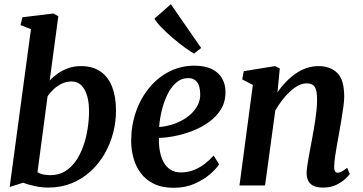

<svg xmlns="http://www.w3.org/2000/svg" viewBox="-20 -881 1722 912"><path d="M216 -498Q231.5 -515.5 253.8 -531.2Q276 -547 303.8 -557Q331.5 -567 364 -567Q420.5 -567 457.5 -541.2Q494.5 -515.5 512.8 -468Q531 -420.5 531 -355.5Q531 -301 517 -248Q503 -195 475.8 -148.5Q448.5 -102 409.2 -66.2Q370 -30.5 319.5 -10.2Q269 10 208.5 10Q178 10 144.8 2.8Q111.5 -4.5 90 -13L26 7L127 -742.5L77.5 -762L86.5 -799L233.5 -817L257 -804ZM158 -62.5Q171 -55 187 -52Q203 -49 220.5 -49Q259 -49 288.8 -67.2Q318.5 -85.5 340 -116.2Q361.5 -147 375.5 -186.5Q389.5 -226 396.2 -269.2Q403 -312.5 403 -354Q403 -415 382 -454.5Q361 -494 319.5 -494Q294.5 -494 272.8 -483.2Q251 -472.5 234 -456.5Q217 -440.5 206 -424Z M1020.5 -100Q1007 -79 977.2 -53.2Q947.5 -27.5 904 -8.2Q860.5 11 805 11Q749.5 11 710.8 -8Q672 -27 648.2 -59.2Q624.5 -91.5 613.8 -131.2Q603 -171 603 -212.5Q603.5 -287 626.2 -351.5Q649 -416 689.8 -465Q730.5 -514 785 -541.5Q839.5 -569 903 -569Q954 -569 986.2 -553Q1018.5 -537 1034.5 -509.2Q1050.5 -481.5 1051 -447Q1052 -399.5 1030.5 -363.5Q1009 -327.5 973.2 -301.8Q937.5 -276 895 -259.5Q852.5 -243 810.5 -234.8Q768.5 -226.5 735 -226Q734 -192 739.5 -162.5Q745 -133 757.5 -110.2Q770 -87.5 790.2 -74.8Q810.5 -62 839 -62Q872 -62 900.5 -73.2Q929 -84.5 952.5 -102.8Q976 -121 995 -142.5ZM875 -510Q841.5 -510 816.5 -488Q791.5 -466 774.5 -430.5Q757.5 -395 748 -354.8Q738.5 -314.5 736 -278Q759.5 -279 786.5 -286.2Q813.5 -293.5 839.2 -306.5Q865 -319.5 886 -338.5Q907 -357.5 919.5 -382.2Q932 -407 931 -436.5Q930 -473.5 915.5 -491.8Q901 -510 875 -510ZM901.5 -626.5Q886 -635 859 -654.5Q832 -674 802.5 -699Q773 -724 748.5 -749Q724 -774 713.5 -792.5L791.5 -861L935.5 -653Z M1298 -442.5Q1316 -469 1337.8 -491.5Q1359.5 -514 1384.2 -531.2Q1409 -548.5 1436.5 -557.8Q1464 -567 1493.5 -567Q1548 -567 1581.5 -535Q1615 -503 1615 -421.5Q1615 -403 1610.8 -372Q1606.5 -341 1600.8 -307.5Q1595 -274 1590.5 -247Q1586 -222 1580.8 -193.8Q1575.5 -165.5 1571.8 -138.5Q1568 -111.5 1567.5 -91Q1567 -73.5 1571.8 -67Q1576.5 -60.5 1583 -60.5Q1592 -60.5 1602.5 -65.8Q1613 -71 1629 -84L1641.5 -54.5Q1637.5 -48 1621 -32.2Q1604.5 -16.5 1577.8 -3.2Q1551 10 1514.5 10Q1483.5 10 1466.2 0.2Q1449 -9.5 1442.5 -25.8Q1436 -42 1436.5 -61.5Q1437 -75 1439.5 -93.5Q1442 -112 1446 -133.2Q1450 -154.5 1454 -176.5Q1458 -198.5 1462 -219Q1465.5 -239.5 1470 -263.8Q1474.5 -288 1478 -313.2Q1481.5 -338.5 1484 -363Q1486.5 -387.5 1486 -409.5Q1486 -439 1480.8 -455.5Q1475.5 -472 1464.2 -478.5Q1453 -485 1435 -485Q1417 -485 1397.2 -474.8Q1377.5 -464.5 1357.8 -446.5Q1338 -428.5 1320 -405Q1302 -381.5 1287.5 -355.5L1239 0H1117.5L1181 -477.5L1130.5 -504L1138 -543L1286.5 -567L1309 -556Z"/></svg>

Font: Merriweather 20pt SemiBold
Style: Italic
Weight: 600
Italic angle: -7.8°
Version: Version 2.101